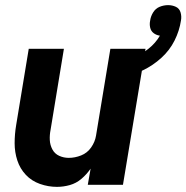

<svg xmlns="http://www.w3.org/2000/svg" viewBox="-20 -720 726 748"><path d="M202 8Q227 8 252 1Q277 -6 297.5 -23.5Q318 -41 333 -63L322 0H459L547 -530H410L354 -191Q350 -167 335 -145.5Q320 -124 296 -114.5Q272 -105 248 -105Q228 -105 210.5 -113Q193 -121 184 -138Q175 -155 174 -174.5Q173 -194 177 -214L229 -530H92L43 -233Q37 -197 37 -162Q37 -127 47.5 -95Q58 -63 80.5 -39Q103 -15 135.5 -3.5Q168 8 202 8ZM459 -417Q499 -428 537.5 -446.5Q576 -465 608.5 -494.5Q641 -524 660 -562Q679 -600 685 -640Q688 -656 683.5 -671.5Q679 -687 665 -693.5Q651 -700 635 -700Q618 -700 602 -693.5Q586 -687 576.5 -671.5Q567 -656 565 -640Q562 -626 565 -612.5Q568 -599 578.5 -591Q589 -583 603 -581Q586 -552 559 -530.5Q532 -509 501.5 -496Q471 -483 440 -475Z"/></svg>

Font: Iosevka Sparkle XBdObl
Style: Regular
Weight: 800
Italic angle: -9°
Designer: Belleve Invis
Foundry: Belleve Invis
Version: Version 4.5.0; ttfautohint (v1.8.3)